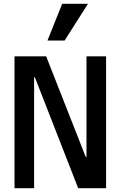

<svg xmlns="http://www.w3.org/2000/svg" viewBox="-20 -999 640 1019"><path d="M439 -166H435L225 -700H57V0H161V-589H165L395 0H543V-700H439ZM447 -979H310L232 -784H323Z"/></svg>

Font: CommitMono
Style: 600Regular
Weight: 600
Monospace: yes
Designer: Eigil Nikolajsen
Foundry: Eigil Nikolajsen
Version: Version 1.143